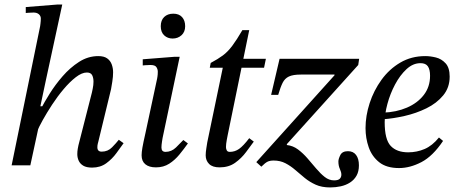

<svg xmlns="http://www.w3.org/2000/svg" viewBox="-20 -725 2003 842"><path d="M384 10Q359 10 345 1.5Q331 -7 325 -20.5Q319 -34 319 -49Q319 -61 321 -72.5Q323 -84 324 -88L383 -319Q383 -319 386.5 -335.5Q390 -352 390 -367Q390 -384 384 -395.5Q378 -407 361 -407Q339 -407 312.5 -386.5Q286 -366 259 -334Q232 -302 208.5 -266Q185 -230 167.5 -198.5Q150 -167 143 -149L160 -249Q174 -276 198 -314.5Q222 -353 254.5 -390.5Q287 -428 326.5 -453.5Q366 -479 411 -479Q436 -479 450 -469Q464 -459 470 -442.5Q476 -426 476 -408Q476 -389 472.5 -367Q469 -345 467 -334L411 -103Q411 -103 409 -95.5Q407 -88 407 -79Q407 -60 426 -60Q453 -60 471.5 -79Q490 -98 501 -112L522 -97Q509 -79 490.5 -53.5Q472 -28 446 -9Q420 10 384 10ZM113 0H31L156 -610Q156 -610 157.5 -621.5Q159 -633 159 -644Q159 -655 150.5 -662.5Q142 -670 127 -670Q117 -670 105 -669Q93 -668 93 -668V-694L230 -705H253L182 -377L157 -259H169Z M664 9Q634 9 617.5 -4.5Q601 -18 601 -44Q601 -57 604.5 -77.5Q608 -98 618 -142L669 -380Q669 -380 670.5 -389Q672 -398 672 -411Q672 -421 666 -430.5Q660 -440 640 -440Q627 -440 616.5 -439Q606 -438 606 -438V-465L746 -476H768L693 -120Q693 -120 690.5 -104.5Q688 -89 688 -78Q688 -59 706 -59Q732 -59 752 -78.5Q772 -98 784 -111L804 -96Q787 -72 767 -47.5Q747 -23 722 -7Q697 9 664 9ZM737 -556Q715 -556 700 -570Q685 -584 685 -610Q685 -636 700 -650.5Q715 -665 740 -665Q765 -665 778.5 -650Q792 -635 792 -610Q792 -585 776 -570.5Q760 -556 737 -556Z M943 9Q912 9 897 -6Q882 -21 882 -44Q882 -57 885 -75.5Q888 -94 889 -101L957 -428H900L904 -449Q936 -466 957.5 -482Q979 -498 998.5 -524Q1018 -550 1043 -593H1073L978 -130Q978 -130 974.5 -111.5Q971 -93 971 -80Q971 -72 974.5 -65.5Q978 -59 988 -59Q1010 -59 1028.5 -72Q1047 -85 1073 -119L1093 -104Q1079 -85 1059 -58Q1039 -31 1011 -11Q983 9 943 9ZM1138 -428H1027L1035 -467H1146Z M1428 97Q1391 97 1364.5 85Q1338 73 1316.5 55.5Q1295 38 1275 20.5Q1255 3 1232 -9Q1209 -21 1180 -21Q1164 -21 1153.5 -16Q1143 -11 1126 6L1104 -14L1447 -395V-398H1299Q1265 -398 1247 -389.5Q1229 -381 1219.5 -362Q1210 -343 1200 -309H1169L1206 -467H1555L1551 -440L1238 -93V-89Q1265 -86 1287 -69.5Q1309 -53 1328.5 -30.5Q1348 -8 1366.5 14Q1385 36 1404 51Q1423 66 1445 66Q1463 66 1470 59Q1477 52 1477 41Q1477 30 1470.5 16Q1464 2 1464 -17Q1464 -28 1472.5 -45Q1481 -62 1506 -62Q1529 -62 1541.5 -45.5Q1554 -29 1554 0Q1554 27 1543.5 45.5Q1533 64 1515 75.5Q1497 87 1474.5 92Q1452 97 1428 97Z M1730 12Q1675 12 1643 -13.5Q1611 -39 1597 -79Q1583 -119 1583 -163Q1583 -217 1601 -272.5Q1619 -328 1653 -375Q1687 -422 1735.5 -450.5Q1784 -479 1845 -479Q1867 -479 1891.5 -473Q1916 -467 1934 -447.5Q1952 -428 1952 -389Q1952 -341 1923.5 -306.5Q1895 -272 1850 -250Q1805 -228 1754.5 -216.5Q1704 -205 1660 -202V-231Q1718 -233 1764.5 -253Q1811 -273 1838.5 -308.5Q1866 -344 1866 -393Q1866 -420 1856.5 -434Q1847 -448 1824 -448Q1791 -448 1762.5 -421.5Q1734 -395 1712.5 -354.5Q1691 -314 1679 -269.5Q1667 -225 1667 -189Q1667 -113 1693.5 -85Q1720 -57 1770 -57Q1808 -57 1842 -71.5Q1876 -86 1905 -122L1923 -107Q1878 -40 1828 -14Q1778 12 1730 12Z"/></svg>

Font: STIX Two Text
Style: Italic
Weight: 400
Italic angle: -12°
Designer: Ross Mills, John Hudson & Paul Hanslow, Tiro Typeworks Ltd; with prior portions MicroPress Inc. and Coen Hoffman, Elsevi
Foundry: Tiro Typeworks Ltd
Version: Version 2.13 b171